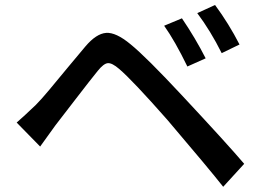

<svg xmlns="http://www.w3.org/2000/svg" viewBox="-20 -757 1040 759"><path d="M628.9 -655.3 699.2 -684.6Q752.9 -605.5 793 -526.4L720.7 -494.1Q671.9 -594.7 628.9 -655.3ZM759.8 -705.1 830.1 -737.3Q884.8 -663.1 926.8 -581.1L856.4 -546.9Q812.5 -634.8 759.8 -705.1ZM138.7 -177.7 45.9 -272.5Q76.2 -298.8 122.1 -342.8Q142.6 -363.3 174.8 -401.9Q207 -440.4 250.5 -493.2Q293.9 -545.9 317.4 -573.2Q360.4 -624 399.4 -627Q438.5 -629.9 496.1 -582Q557.6 -532.2 702.1 -377Q879.9 -186.5 945.3 -109.4L862.3 -18.6Q808.6 -86.9 641.6 -283.2Q503.9 -439.5 451.2 -484.4Q422.9 -508.8 406.2 -507.3Q389.6 -505.9 366.2 -476.6Q339.8 -444.3 274.9 -359.9Q210 -275.4 199.2 -261.7Q149.4 -193.4 138.7 -177.7Z"/></svg>

Font: Gen Shin Gothic Medium
Style: Regular
Weight: 500
Designer: [Source Han Sans]
Ryoko NISHIZUKA  (kana & ideographs); Paul D. Hunt (Latin, Greek & Cyrillic); Wenlong ZHANG  (bopomofo
Version: Version 1.002.20150607